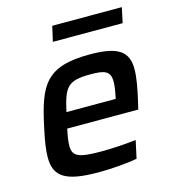

<svg xmlns="http://www.w3.org/2000/svg" viewBox="-105 -774 785 869"><g transform="rotate(-15 288.0 -339.5)"><path d="M219 -687 203 -616H530L545 -687ZM250 8C311 8 387 2 432 -7L450 -90C402 -84 334 -80 289 -80C183 -80 153 -91 153 -141C153 -161 157 -187 164 -220H497L505 -254C519 -314 528 -365 528 -401C528 -482 486 -518 349 -518C141 -518 105 -439 65 -254C53 -199 45 -153 45 -117C45 -27 94 8 250 8ZM411 -293H180C205 -407 223 -430 330 -430C394 -430 422 -422 422 -371C422 -354 419 -332 413 -304Z"/></g></svg>

Font: Saira UNSAM Medium Italic
Style: Regular
Weight: 500
Italic angle: -12°
Designer: Hector Gatti with collaboration of the Omnibus-Type team
Foundry: Omnibus-Type
Version: Version 0.072;PS 000.072;hotconv 1.0.88;makeotf.lib2.5.64775